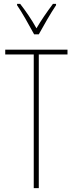

<svg xmlns="http://www.w3.org/2000/svg" viewBox="-20 -970 376 990"><path d="M156 -793H180C206 -840 240 -900 269 -943V-950H253C219 -904 194 -868 168 -824C144 -868 110 -917 84 -950H68V-943C90 -912 129 -843 156 -793ZM180 0V-689H328V-714H7V-689H154V0Z"/></svg>

Font: Noto Sans Arabic ExtCond Thin
Style: Regular
Weight: 100
Width: 2
Designer: Monotype Design Team, Nadine Chahine, Nizar Qandah and Khaled Hosny
Foundry: Monotype Imaging Inc.
Version: Version 2.012